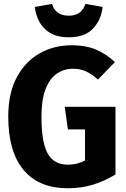

<svg xmlns="http://www.w3.org/2000/svg" viewBox="-20 -965 655 1002"><path d="M333.8 17.4Q182.6 17.4 102.8 -78.2Q23.1 -173.8 23.1 -356.9Q23.1 -477.9 67.2 -560.8Q111.3 -643.6 186.2 -686.2Q261 -728.7 353.3 -728.7Q431.3 -728.7 484.6 -704.6Q537.9 -680.5 579.5 -641L491.3 -549.7Q459 -578.5 429.2 -592.3Q399.5 -606.2 361.5 -606.2Q313.8 -606.2 276.7 -580.8Q239.5 -555.4 217.9 -500.3Q196.4 -445.1 196.4 -355.9Q196.4 -263.1 211.5 -208.2Q226.7 -153.3 257.4 -129.5Q288.2 -105.6 335.4 -105.6Q360.5 -105.6 382.6 -111.5Q404.6 -117.4 423.6 -127.2V-289.7H334.4L317.9 -407.7H582.6V-54.4Q529.2 -21.5 467.9 -2.1Q406.7 17.4 333.8 17.4ZM338.5 -770.3Q282.1 -770.3 244.6 -791.5Q207.2 -812.8 186.9 -848.7Q166.7 -884.6 161.5 -928.7L251.3 -944.6Q270.3 -883.1 338.5 -883.1Q406.7 -883.1 425.6 -944.6L515.4 -928.7Q508.7 -862.6 465.9 -816.4Q423.1 -770.3 338.5 -770.3Z"/></svg>

Font: FiraCode Nerd Font Mono
Style: Bold
Weight: 700
Monospace: yes
Designer: Carrois Corporate, Edenspiekermann AG, Nikita Prokopov
Foundry: Carrois Corporate, Edenspiekermann AG, Nikita Prokopov
Version: Version 6.002;Nerd Fonts 3.3.0